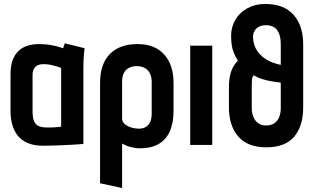

<svg xmlns="http://www.w3.org/2000/svg" viewBox="-20 -730 1584 967"><path d="M406 -487 307 -512Q303 -504 300.5 -495.5Q298 -487 298 -487Q290 -490 272.5 -495Q255 -500 230.5 -504Q206 -508 176 -508Q147 -508 121 -500.5Q95 -493 75 -475Q55 -457 44 -428Q33 -399 33 -355V-170Q33 -135 41.5 -103.5Q50 -72 68.5 -48Q87 -24 119 -10Q151 4 197 4Q220 4 247 3Q274 2 301.5 1Q329 0 351 -1.5Q373 -3 386.5 -4Q400 -5 400 -5V-390Q400 -407 401 -431.5Q402 -456 406 -487ZM144 -169V-352Q144 -372 150.5 -383Q157 -394 166.5 -399.5Q176 -405 186 -406Q196 -407 204 -407Q212 -407 223 -405.5Q234 -404 246 -401Q258 -398 269 -394.5Q280 -391 288 -387V-92Q278 -91 269 -90Q260 -89 251 -88.5Q242 -88 233 -88Q224 -88 216 -88Q192 -88 176 -94.5Q160 -101 152 -118.5Q144 -136 144 -169Z M854 -171V-312Q854 -404 806.5 -456Q759 -508 673 -508Q582 -508 533 -457.5Q484 -407 484 -312V193L595 217V-7Q604 -2 614.5 2.5Q625 7 636.5 10Q648 13 660.5 15Q673 17 685 17Q741 17 778.5 -4.5Q816 -26 835 -68Q854 -110 854 -171ZM744 -318V-156Q744 -133 736.5 -116.5Q729 -100 715 -91Q701 -82 679 -82Q667 -82 652.5 -85Q638 -88 625 -94Q612 -100 603.5 -110Q595 -120 595 -133V-318Q595 -344 603.5 -361.5Q612 -379 629 -388Q646 -397 669 -397Q693 -397 710 -387Q727 -377 735.5 -359.5Q744 -342 744 -318Z M938 0H1049V-500H938Z M1315 -710Q1265 -710 1226 -688.5Q1187 -667 1165.5 -630.5Q1144 -594 1144 -550Q1144 -527 1146.5 -507Q1149 -487 1156.5 -467Q1164 -447 1178 -424Q1167 -414 1156.5 -397Q1146 -380 1139.5 -353.5Q1133 -327 1133 -288V-190Q1133 -96 1180.5 -42Q1228 12 1321 12Q1416 12 1461.5 -41.5Q1507 -95 1507 -190V-506Q1507 -601 1458.5 -655.5Q1410 -710 1315 -710ZM1394 -507V-403Q1373 -408 1356 -414Q1339 -420 1325.5 -428Q1312 -436 1301 -445Q1286 -458 1276.5 -472Q1267 -486 1262.5 -499Q1258 -512 1256 -523.5Q1254 -535 1254 -542Q1254 -559 1261 -572.5Q1268 -586 1282.5 -594.5Q1297 -603 1320 -603Q1345 -603 1361.5 -592Q1378 -581 1386 -559.5Q1394 -538 1394 -507ZM1320 -98Q1295 -98 1279 -110.5Q1263 -123 1255.5 -142.5Q1248 -162 1248 -183V-294Q1248 -320 1249 -330.5Q1250 -341 1257 -351Q1277 -339 1301.5 -331.5Q1326 -324 1351 -320Q1376 -316 1394 -314V-183Q1394 -162 1387 -142.5Q1380 -123 1363.5 -110.5Q1347 -98 1320 -98Z"/></svg>

Font: Advent Pro
Style: Regular
Weight: 400
Designer: VivaRado, Andreas Kalpakidis
Foundry: VivaRado, Andreas Kalpakidis
Version: Version 3.000